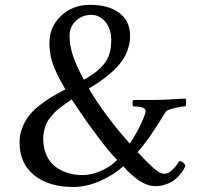

<svg xmlns="http://www.w3.org/2000/svg" viewBox="-20 -763 813 787"><path d="M60.1 -179.2Q60.1 -210.4 71 -238.8Q82 -267.1 98.4 -288.3Q114.7 -309.6 141.1 -330.3Q167.5 -351.1 191.4 -365.5Q215.3 -379.9 248 -396.5Q232.4 -423.3 223.9 -439.7Q215.3 -456.1 204.1 -481.9Q192.9 -507.8 187.7 -533.9Q182.6 -560.1 182.6 -587.9Q182.6 -652.8 230.2 -698Q277.8 -743.2 349.1 -743.2Q424.8 -743.2 469 -710Q513.2 -676.8 513.2 -616.2Q513.2 -594.7 508.1 -574.7Q502.9 -554.7 494.9 -538.1Q486.8 -521.5 473.6 -504.9Q460.4 -488.3 447 -475.3Q433.6 -462.4 415.3 -448.2Q397 -434.1 381.1 -423.3Q365.2 -412.6 344.2 -399.9Q410.2 -288.1 512.2 -174.3Q540.5 -217.3 558.6 -256.8Q576.7 -296.4 576.7 -307.1Q576.7 -316.9 566.4 -321.3Q556.2 -325.7 541.3 -326.4Q526.4 -327.1 525.4 -327.1Q522.9 -332.5 523.2 -341.3Q523.4 -350.1 526.9 -353.5H616.2Q629.9 -353.5 645.5 -354Q661.1 -354.5 673.6 -355.2Q686 -356 705.3 -357.2Q724.6 -358.4 740.7 -358.9Q743.2 -357.4 742.7 -342.3Q742.2 -327.1 739.7 -327.1Q725.1 -327.1 698 -320.6Q670.9 -314 661.6 -308.1Q660.2 -307.1 645.5 -282.5Q630.9 -257.8 602.5 -216.1Q574.2 -174.3 543.9 -139.2Q544.9 -137.7 547.9 -135.3Q571.3 -110.8 582.3 -99.6Q593.3 -88.4 608.6 -74.7Q624 -61 634.5 -55.9Q645 -50.8 654.8 -50.8Q670.9 -50.8 689.5 -69.8Q708 -88.9 713.9 -103Q722.7 -103 731.2 -95.9Q739.7 -88.9 739.7 -82.5Q736.8 -76.2 733.6 -69.8Q730.5 -63.5 719.5 -49.6Q708.5 -35.6 696 -25.9Q683.6 -16.1 662.1 -8.1Q640.6 0 616.2 0Q597.7 0 577.4 -8.3Q557.1 -16.6 541.5 -28.8Q525.9 -41 512.9 -53Q500 -64.9 492.7 -73.2L485.8 -81.5Q442.9 -43.9 388.2 -20.3Q333.5 3.4 279.8 3.4Q179.2 3.4 119.6 -45.2Q60.1 -93.8 60.1 -179.2ZM157.2 -194.8Q157.2 -156.2 170.7 -126.7Q184.1 -97.2 207 -79.8Q230 -62.5 258.1 -54Q286.1 -45.4 318.4 -45.4Q341.3 -45.4 366.9 -52.7Q392.6 -60.1 417.5 -74.5Q442.4 -88.9 460 -107.4Q427.2 -140.6 380.9 -202.6Q334.5 -264.6 304.2 -310.1L273.9 -355.5Q256.3 -343.3 248 -337.6Q239.7 -332 224.6 -320.1Q209.5 -308.1 202.1 -300.3Q194.8 -292.5 184.6 -279.5Q174.3 -266.6 169.4 -254.9Q164.6 -243.2 160.9 -227.5Q157.2 -211.9 157.2 -194.8ZM265.1 -615.2Q265.1 -575.7 280 -532.2Q294.9 -488.8 324.2 -436Q353 -453.1 371.6 -467Q390.1 -481 406 -500.2Q421.9 -519.5 429 -543.9Q436 -568.4 436 -600.6Q436 -626.5 426.5 -649.4Q417 -672.4 397.9 -687.3Q378.9 -702.1 354.5 -702.1Q317.4 -702.1 291.3 -677.7Q265.1 -653.3 265.1 -615.2Z"/></svg>

Font: Crimson
Style: Regular
Weight: 400
Version: Version 0.8